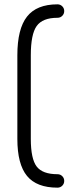

<svg xmlns="http://www.w3.org/2000/svg" viewBox="-20 -694 326 885"><path d="M245 171Q149 171 104.5 117Q60 63 60 -54V-439Q60 -561 104.5 -617.5Q149 -674 245 -674Q258 -674 267 -665Q276 -656 276 -643Q276 -630 267 -621Q258 -612 245 -612Q176 -612 149 -574Q122 -536 122 -439V-54Q122 38 149 73.5Q176 109 245 109Q258 109 267 118Q276 127 276 140Q276 153 267 162Q258 171 245 171Z"/></svg>

Font: Jura SemiBold
Style: Regular
Weight: 600
Designer: Daniel Johnson, Alexei Vanyashin
Foundry: Daniel Johnson
Version: Version 5.103